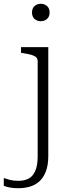

<svg xmlns="http://www.w3.org/2000/svg" viewBox="-86 -758 370 1014"><path d="M113 67V-434Q113 -448 105 -455.5Q97 -463 80.5 -468Q64 -473 38 -477L25 -479V-509H169V66Q169 116 155.5 149.5Q142 183 119.5 202Q97 221 69 228.5Q41 236 12 236Q-14 236 -33.5 232.5Q-53 229 -66 223V182Q-50 188 -31.5 192.5Q-13 197 11 197Q43 197 65.5 185Q88 173 100.5 144Q113 115 113 67ZM129 -646Q110 -646 96.5 -658Q83 -670 83 -692Q83 -714 96.5 -726Q110 -738 129 -738Q149 -738 162.5 -726Q176 -714 176 -692Q176 -670 162.5 -658Q149 -646 129 -646Z"/></svg>

Font: Roboto Serif 36pt ExtraLight
Style: Regular
Weight: 250
Designer: Greg Gazdowicz
Foundry: Commercial Type
Version: Version 1.008